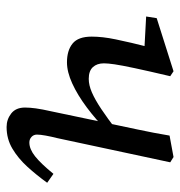

<svg xmlns="http://www.w3.org/2000/svg" viewBox="-2 -531 546 582"><g transform="rotate(90 271.0 -240.0)"><path d="M169 -170Q133 -170 112 -187Q91 -204 91 -245Q91 -261 93 -279Q95 -297 99.5 -318.5Q104 -340 110 -366Q116 -392 124 -423L141 -404L30 -410L35 -442L196 -493L211 -483Q195 -415 186.5 -375Q178 -335 175 -314.5Q172 -294 172 -282Q172 -261 183.5 -248.5Q195 -236 219 -236Q238 -236 260 -245.5Q282 -255 310.5 -274Q339 -293 374 -320L390 -293H378Q343 -258 305.5 -230Q268 -202 233 -186Q198 -170 169 -170ZM365 13Q342 13 324 -1Q306 -15 306 -43Q306 -57 308.5 -75.5Q311 -94 318 -125L352 -287Q362 -335 372.5 -384Q383 -433 391 -481L456 -493L472 -483L399 -142Q394 -122 391 -105.5Q388 -89 388 -79Q388 -69 395 -62.5Q402 -56 412 -56Q432 -56 454 -73.5Q476 -91 507 -129L534 -110Q511 -78 485.5 -50Q460 -22 430.5 -4.5Q401 13 365 13Z"/></g></svg>

Font: Source Serif 4 18pt
Style: Italic
Weight: 400
Italic angle: -12°
Designer: Frank Grießhammer
Foundry: Adobe Systems Incorporated
Version: Version 4.004;hotconv 1.0.116;makeotfexe 2.5.65601